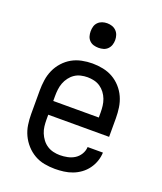

<svg xmlns="http://www.w3.org/2000/svg" viewBox="-137 -822 775 919"><g transform="rotate(20 250.0 -362.5)"><path d="M252 8Q225 8 198 3Q171 -2 147.5 -15.5Q124 -29 105.5 -49.5Q87 -70 75.5 -94.5Q64 -119 60 -146Q56 -173 56 -200V-320Q56 -347 60 -374Q64 -401 75 -425.5Q86 -450 104.5 -470.5Q123 -491 146 -504Q169 -517 196 -522.5Q223 -528 250 -528Q277 -528 304 -522.5Q331 -517 354 -504Q377 -491 395.5 -470.5Q414 -450 425 -425.5Q436 -401 440 -374Q444 -347 444 -320V-225H134V-200Q134 -183 136 -166Q138 -149 144.5 -133Q151 -117 161.5 -103Q172 -89 186.5 -79.5Q201 -70 218 -66Q235 -62 252 -62Q271 -62 290.5 -66Q310 -70 326 -80Q342 -90 352.5 -107Q363 -124 364 -144H442Q441 -121 433.5 -99.5Q426 -78 412.5 -59.5Q399 -41 380.5 -27.5Q362 -14 341 -6Q320 2 297 5Q274 8 252 8ZM366 -295V-320Q366 -337 364 -354Q362 -371 356 -387Q350 -403 339.5 -417Q329 -431 315 -440.5Q301 -450 284 -454Q267 -458 250 -458Q233 -458 216 -454Q199 -450 185 -440.5Q171 -431 160.5 -417Q150 -403 144 -387Q138 -371 136 -354Q134 -337 134 -320V-295ZM250 -608Q237 -608 225 -611.5Q213 -615 204 -624Q195 -633 191.5 -645Q188 -657 188 -670Q188 -683 191.5 -695Q195 -707 204 -716Q213 -725 225 -729Q237 -733 250 -733Q263 -733 275 -729Q287 -725 296 -716Q305 -707 309 -695Q313 -683 313 -670Q313 -657 309 -645Q305 -633 296 -624Q287 -615 275 -611.5Q263 -608 250 -608Z"/></g></svg>

Font: Iosevka Curly
Style: Regular
Weight: 400
Monospace: yes
Designer: Belleve Invis
Foundry: Belleve Invis
Version: Version 22.1.2; ttfautohint (v1.8.4)